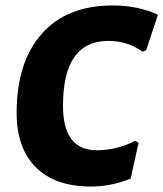

<svg xmlns="http://www.w3.org/2000/svg" viewBox="-20 -674 599 704"><path d="M393 -654Q486 -654 559 -620L516 -490L503 -484Q449 -524 377 -524Q211 -524 211 -286Q211 -123 335 -123Q408 -123 476 -158L488 -150L459 -19Q387 10 314 10Q182 10 111.5 -60.5Q41 -131 41 -260Q41 -446 133 -550Q225 -654 393 -654Z"/></svg>

Font: Alegreya Sans SC ExtraBold
Style: Italic
Weight: 800
Italic angle: -7°
Designer: Juan Pablo del Peral
Foundry: Huerta Tipografica
Version: Version 2.007